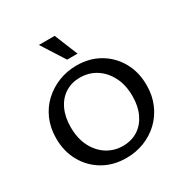

<svg xmlns="http://www.w3.org/2000/svg" viewBox="-204 -1070 1197 1245"><g transform="rotate(-30 394.0 -447.5)"><path d="M387 12Q290 12 215 -31.5Q140 -75 97 -151.5Q54 -228 54 -325Q54 -403 81.5 -466.5Q109 -530 157.5 -575Q206 -620 269 -645Q332 -670 404 -670Q500 -670 574.5 -626.5Q649 -583 692 -507Q735 -431 735 -333Q735 -255 707.5 -191.5Q680 -128 632 -82.5Q584 -37 521 -12.5Q458 12 387 12ZM406 -67Q471 -67 519 -98Q567 -129 593.5 -185.5Q620 -242 620 -317Q620 -401 588 -462.5Q556 -524 503 -557.5Q450 -591 383 -591Q321 -591 273 -560.5Q225 -530 198.5 -473.5Q172 -417 172 -341Q172 -257 203.5 -195.5Q235 -134 288 -100.5Q341 -67 406 -67ZM371 -733 260 -907H378L449 -733Z"/></g></svg>

Font: Ysabeau Office SemiBold
Style: Regular
Weight: 600
Designer: Christian Thalmann (Catharsis Fonts)
Version: Version 2.001;gftools[0.9.30]; featfreeze: tnum,lnum,ss02